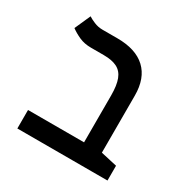

<svg xmlns="http://www.w3.org/2000/svg" viewBox="-141 -745 868 878"><g transform="rotate(30 293.0 -306.0)"><path d="M536.1 -78.1V0H60.1V-97.7H449.7ZM450.2 -398.9V0H356V-345.7Q356 -398.4 344 -429.7Q332 -460.9 305.4 -474.6Q278.8 -488.3 234.4 -488.3H167.5Q131.8 -488.3 104.2 -500.7Q76.7 -513.2 56.6 -528.3L93.8 -611.8Q105 -604 126.5 -595Q147.9 -585.9 171.4 -585.9H250Q347.7 -585.9 398.9 -538.1Q450.2 -490.2 450.2 -398.9Z"/></g></svg>

Font: Cascadia Code
Style: Regular
Weight: 400
Designer: Aaron Bell
Foundry: Saja Typeworks
Version: Version 2404.023